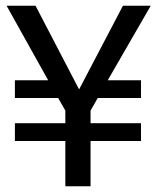

<svg xmlns="http://www.w3.org/2000/svg" viewBox="-20 -650 548 670"><path d="M472 -220V-158H296V0H208V-158H32V-220H208V-264L183 -308H32V-370H148L3 -630H104L256 -338L409 -630H506L356 -370H472V-308H321L296 -264V-220Z"/></svg>

Font: Mukta Vaani
Style: Regular
Weight: 400
Designer: Noopur Datye, Girish Dalvi, Yashodeep Gholap, Pallavi Karambelkar
Foundry: Ek Type
Version: Version 2.538;PS 1.000;hotconv 16.6.51;makeotf.lib2.5.65220;